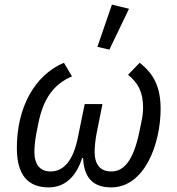

<svg xmlns="http://www.w3.org/2000/svg" viewBox="-20 -800 769 832"><path d="M539 -762 465 -780 402 -597 454 -585ZM424 -349H347L318 -207C298 -104 256 -57 199 -57C155 -57 129 -85 129 -143C129 -160 132 -193 137 -219L146 -265C168 -373 212 -435 292 -469L257 -528C129 -474 53 -333 53 -159C53 -37 105 12 191 12C257 12 308 -29 336 -115H340C344 -33 380 12 462 12C608 12 676 -179 676 -328C676 -422 647 -480 585 -528L535 -476C579 -440 600 -400 600 -334C600 -318 598 -296 594 -278L585 -234C557 -95 512 -57 462 -57C416 -57 390 -85 390 -143C390 -160 393 -193 398 -219Z"/></svg>

Font: Braiins Sans
Style: Italic
Weight: 400
Italic angle: -11.31°
Designer: Mike Abbink, Paul van der Laan, Pieter van Rosmalen, Jiri Chlebus, Lubos Buracinsky
Foundry: Bold Monday, Sudetype
Version: Version 1.000;hotconv 1.0.109;makeotfexe 2.5.65596